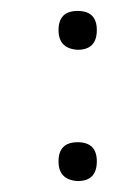

<svg xmlns="http://www.w3.org/2000/svg" viewBox="-20 -323 243 351"><path d="M122 -232Q87 -234 87 -268Q87 -303 122 -303Q157 -303 157 -268Q157 -232 122 -232ZM122 8Q87 6 87 -28Q87 -63 122 -63Q157 -63 157 -28Q157 8 122 8Z"/></svg>

Font: Tajawal Light
Style: Regular
Weight: 300
Designer: Boutros Fonts
Foundry: Created by Boutros International 2017
Version: Version 1.700